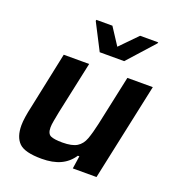

<svg xmlns="http://www.w3.org/2000/svg" viewBox="-133 -831 860 944"><g transform="rotate(20 296.5 -359.0)"><path d="M190 8Q102 8 71.5 -22Q41 -52 41 -113Q41 -132 45 -158.5Q49 -185 56 -215L118 -510H251L192 -235Q187 -209 183 -187.5Q179 -166 179 -152Q179 -119 197.5 -110.5Q216 -102 259 -102Q309 -102 334.5 -117.5Q360 -133 372 -166Q384 -199 395 -249L451 -510H584L475 0H351L361 -67H353Q328 -29 288 -10.5Q248 8 190 8ZM280 -582 209 -720 210 -726H294L352 -637L439 -726H534L532 -720L408 -582Z"/></g></svg>

Font: Saira SemiBold
Style: Italic
Weight: 600
Italic angle: -12°
Designer: Hector Gatti with collaboration of the Omnibus-Type team
Foundry: Omnibus-Type
Version: Version 1.100; ttfautohint (v1.8.3)